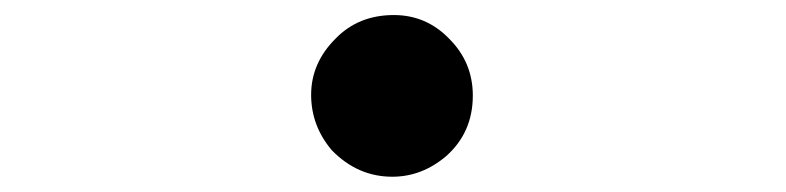

<svg xmlns="http://www.w3.org/2000/svg" viewBox="-20 -476 1040 254"><path d="M418.9 -277.3Q391.6 -309.6 391.6 -350.6Q391.6 -392.6 423.8 -424.8Q454.1 -456.1 501 -456.1Q543.9 -456.1 574.2 -424.8Q605.5 -393.6 605.5 -349.6Q605.5 -300.8 570.3 -269.5Q538.1 -242.2 499 -242.2Q453.1 -242.2 418.9 -277.3Z"/></svg>

Font: jf-openhuninn-2.1
Style: Regular
Weight: 400
Designer: [Kosugi Maru]
Designed by MOTOYA      

[Varela Round]
Joe Prince (Latin component); Avraham Cornfeld (Hebrew component)
Foundry: justfont Co., Ltd.
Version: 2.1